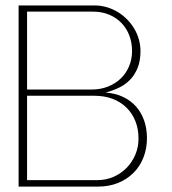

<svg xmlns="http://www.w3.org/2000/svg" viewBox="-20 -690 637 710"><path d="M499.5 -501Q499.5 -523.4 493.4 -544.7Q487.3 -565.9 476.1 -584.7Q464.8 -603.5 449.2 -619.1Q433.6 -634.8 414.8 -646Q396 -657.2 374.3 -663.6Q352.5 -669.9 329.1 -669.9H48.8V0H342.8Q383.3 0 416.5 -13.4Q449.7 -26.9 473.6 -50.8Q497.6 -74.7 510.5 -107.7Q523.4 -140.6 523.4 -179.2Q523.4 -214.4 513.2 -243.9Q502.9 -273.4 483.4 -295.7Q463.9 -317.9 435.3 -331.5Q406.7 -345.2 370.6 -347.7Q396.5 -354.5 419.9 -365.7Q443.4 -377 460.9 -395Q478.5 -413.1 489 -439.2Q499.5 -465.3 499.5 -501ZM80.1 -23.9V-335.9H329.1Q365.7 -335.9 395.8 -324.7Q425.8 -313.5 447.3 -292.5Q468.8 -271.5 480.5 -242.4Q492.2 -213.4 492.2 -177.2Q492.2 -146 480.5 -118.2Q468.8 -90.3 448.2 -69.3Q427.7 -48.3 399.9 -36.1Q372.1 -23.9 339.4 -23.9ZM80.1 -358.9V-647H323.7Q356.4 -647 383.1 -636Q409.7 -625 428.7 -605.5Q447.8 -585.9 458 -559.3Q468.3 -532.7 468.3 -501Q468.3 -470.2 457 -444.1Q445.8 -418 426 -399.2Q406.2 -380.4 378.7 -369.6Q351.1 -358.9 318.8 -358.9Z"/></svg>

Font: SaysetthaMai Thin
Style: Regular
Weight: 100
Designer: John M. Durdin
Foundry: Lao Script for Windows
Version: Version 1.101